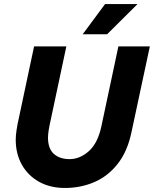

<svg xmlns="http://www.w3.org/2000/svg" viewBox="-20 -920 763 952"><path d="M58 -227Q58 -238 59 -249.5Q60 -261 62 -274.5Q64 -288 67 -304L149 -690H309L225 -295Q223 -285 221.5 -275Q220 -265 219 -256Q218 -247 218 -238Q218 -183 247 -157Q276 -131 325 -131Q376 -131 420.5 -170.5Q465 -210 483 -295L567 -690H723L632 -265Q612 -169 563.5 -107.5Q515 -46 447.5 -17Q380 12 302 12Q228 12 173 -19Q118 -50 88 -104Q58 -158 58 -227ZM390 -750 501 -900H662L511 -750Z"/></svg>

Font: Radio Canada
Style: Italic
Weight: 400
Italic angle: -12°
Designer: Charles Daoud, Etienne Aubert Bonn, Alexandre Saumier Demers, Jacques Le Bailly
Foundry: Radio-Canada
Version: Version 2.104;gftools[0.9.28.dev5+ged2979d]